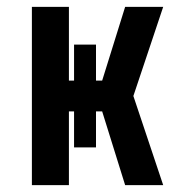

<svg xmlns="http://www.w3.org/2000/svg" viewBox="-20 -540 540 560"><path d="M73 0V-520H181V-305H196V-410H260V-305H278L345 -520H456L369 -260L456 0H345L278 -215H260V-110H196V-215H181V0Z"/></svg>

Font: Iosevka Curly Extrabold
Style: Regular
Weight: 800
Monospace: yes
Designer: Belleve Invis
Foundry: Belleve Invis
Version: Version 22.1.2; ttfautohint (v1.8.4)